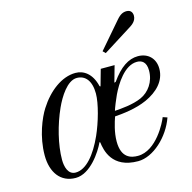

<svg xmlns="http://www.w3.org/2000/svg" viewBox="-101 -771 886 885"><g transform="rotate(-15 342.0 -329.0)"><path d="M424 -520 436 -508 574 -595C585 -602 606 -616 606 -641C606 -654 600 -670 578 -670C562 -670 548 -664 530 -643ZM114 -85C114 -157 137 -247 170 -320C191 -366 231 -432 277 -432C318 -432 344 -400 344 -340C344 -292 320 -208 294 -150C258 -70 211 -12 160 -12C124 -12 114 -52 114 -85ZM408 -240C410 -249 429 -296 436 -310C458 -356 504 -432 564 -432C586 -432 608 -421 608 -379C608 -325 577 -283 537 -265C495 -246 437 -242 408 -240ZM42 -125C42 -44 82 12 154 12C224 12 282 -76 302 -119L305 -117C310 -78 327 12 452 12C524 12 604 -62 634 -148L613 -155C605 -133 546 -12 457 -12C425 -12 379 -22 379 -101C379 -145 393 -189 402 -215C442 -218 502 -224 556 -248C613 -274 656 -316 656 -375C656 -424 623 -456 575 -456C530 -456 488 -428 446 -368L439 -366L461 -444H395L373 -366L369 -368C354 -432 315 -456 277 -456C211 -456 146 -406 101 -335C77 -297 42 -216 42 -125Z"/></g></svg>

Font: Old Standard
Style: Italic
Weight: 400
Italic angle: -15.2°
Designer: Alexey Kryukov <alexios@thessalonica.org.ru>
Version: Version 2.0